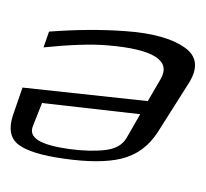

<svg xmlns="http://www.w3.org/2000/svg" viewBox="-147 -803 1000 933"><g transform="rotate(15 353.0 -336.0)"><path d="M-35 -275 -45 -134C-49 -65 -28 -21 18 -2C64 17 140 20 246 7C364 -7 455 -31 519 -66C586 -103 630 -158 655 -233L740 -505C765 -587 745 -642 675 -667C605 -693 506 -694 381 -670C259 -647 139 -613 19 -571L13 -490C132 -535 231 -566 311 -580C530 -620 629 -589 603 -490L570 -369ZM76 -227 551 -298 516 -167C505 -131 478 -104 432 -86C387 -68 330 -54 260 -45C120 -28 56 -47 62 -106Z"/></g></svg>

Font: Gamestation Warped
Style: Italic
Weight: 400
Designer: Jonas Hecksher
Foundry: Jonas Hecksher, Playtypeª, e-types AS
Version: Version 1.003